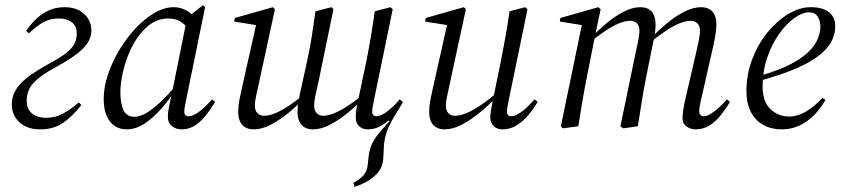

<svg xmlns="http://www.w3.org/2000/svg" viewBox="-20 -492 3280 748"><path d="M137 12Q85 12 55.5 -16Q26 -44 26 -84Q26 -108 34.5 -128Q43 -148 61 -167Q79 -186 107.5 -205.5Q136 -225 177 -247Q223 -272 244.5 -291Q266 -310 272.5 -327Q279 -344 279 -362Q279 -391 259.5 -405.5Q240 -420 211 -420Q176 -420 151 -406.5Q126 -393 92 -362L82 -372Q102 -401 124.5 -421.5Q147 -442 173.5 -453Q200 -464 232 -464Q279 -464 307.5 -438Q336 -412 336 -373Q336 -354 327.5 -336Q319 -318 301.5 -301Q284 -284 257.5 -266.5Q231 -249 195 -229Q149 -204 125 -183Q101 -162 92.5 -142Q84 -122 84 -100Q84 -66 105.5 -49.5Q127 -33 158 -33Q194 -33 223.5 -48.5Q253 -64 287 -93L297 -83Q263 -39 226 -13.5Q189 12 137 12Z M472 12Q448 12 428 -0.5Q408 -13 396 -39.5Q384 -66 384 -108Q384 -152 400.5 -201.5Q417 -251 445 -297.5Q473 -344 508 -381.5Q543 -419 581.5 -441.5Q620 -464 657 -464Q675 -464 692.5 -457.5Q710 -451 725.5 -438Q741 -425 752 -407L726 -368Q713 -385 691 -402.5Q669 -420 635 -420Q614 -420 595 -413Q576 -406 559.5 -393Q543 -380 529 -363Q503 -332 485 -290.5Q467 -249 458 -207Q449 -165 449 -132Q449 -89 461 -63Q473 -37 504 -37Q524 -37 548 -50.5Q572 -64 603.5 -93Q635 -122 674 -169L682 -164H680Q648 -115 614 -75Q580 -35 545 -11.5Q510 12 472 12ZM687 12Q666 12 650 -0.5Q634 -13 634 -36Q634 -42 634.5 -50Q635 -58 638.5 -76.5Q642 -95 650 -130L651 -135L709 -423L714 -427L771 -472L779 -464L705 -102Q702 -86 700 -76Q698 -66 698 -55Q698 -48 702.5 -43.5Q707 -39 714 -39Q732 -39 756 -57Q780 -75 806 -105L818 -95Q803 -70 784 -45Q765 -20 741 -4Q717 12 687 12Z M1361 236 1357 220Q1380 208 1394.5 192.5Q1409 177 1412 155L1417 111Q1419 97 1423.5 83Q1428 69 1437 54Q1446 39 1461 21Q1476 3 1497 -19L1489 -26L1535 -94L1550 -95Q1540 -77 1528 -58Q1516 -39 1504.5 -18Q1493 3 1485.5 25.5Q1478 48 1476 73L1473 126Q1471 167 1438 195Q1405 223 1361 236ZM968 12Q949 12 935.5 4Q922 -4 915 -19Q908 -34 908 -56Q908 -79 912.5 -102Q917 -125 922 -147L979 -401L992 -392L892 -408L895 -422L1043 -464L1051 -456L990 -174Q985 -151 979 -124.5Q973 -98 973 -81Q973 -61 983 -51Q993 -41 1008 -41Q1028 -41 1052.5 -51Q1077 -61 1107.5 -81.5Q1138 -102 1175 -133L1178 -114H1171Q1139 -81 1104 -52.5Q1069 -24 1034.5 -6Q1000 12 968 12ZM1199 12Q1180 12 1166.5 4Q1153 -4 1146 -19Q1139 -34 1139 -56Q1139 -66 1140 -75.5Q1141 -85 1144 -98H1143Q1145 -110 1147.5 -122.5Q1150 -135 1153 -147L1177 -257Q1188 -307 1195 -352.5Q1202 -398 1209 -448L1271 -464L1279 -456L1221 -174Q1219 -163 1214.5 -145.5Q1210 -128 1207 -110Q1204 -92 1204 -81Q1204 -61 1214 -51Q1224 -41 1238 -41Q1258 -41 1282.5 -51Q1307 -61 1338 -81.5Q1369 -102 1406 -133L1408 -114H1401Q1370 -81 1335 -52.5Q1300 -24 1265.5 -6Q1231 12 1199 12ZM1413 12Q1392 12 1379 -0.5Q1366 -13 1366 -35Q1366 -44 1367 -56.5Q1368 -69 1374 -94L1375 -101L1407 -252Q1417 -302 1425 -350Q1433 -398 1440 -448L1501 -464L1510 -456L1437 -102Q1434 -86 1432 -76Q1430 -66 1430 -55Q1430 -48 1434.5 -43.5Q1439 -39 1446 -39Q1463 -39 1487.5 -57Q1512 -75 1537 -105L1550 -95Q1535 -70 1514.5 -45Q1494 -20 1468.5 -4Q1443 12 1413 12Z M1712 12Q1693 12 1679.5 4Q1666 -4 1659 -19Q1652 -34 1652 -56Q1652 -79 1656.5 -102Q1661 -125 1666 -147L1723 -401L1736 -392L1636 -408L1639 -422L1787 -464L1795 -456L1734 -174Q1731 -159 1727 -141.5Q1723 -124 1720 -108Q1717 -92 1717 -81Q1717 -61 1727 -51Q1737 -41 1752 -41Q1772 -41 1796.5 -51Q1821 -61 1851.5 -81.5Q1882 -102 1919 -133L1921 -114H1915Q1883 -81 1848 -52.5Q1813 -24 1778.5 -6Q1744 12 1712 12ZM1937 12Q1917 12 1903.5 -0.5Q1890 -13 1890 -35Q1890 -44 1892 -58Q1894 -72 1901 -107L1902 -111L1931 -252Q1941 -302 1949.5 -350Q1958 -398 1965 -448L2026 -464L2035 -456L1962 -102Q1959 -86 1957 -76Q1955 -66 1955 -55Q1955 -48 1959.5 -43.5Q1964 -39 1971 -39Q1988 -39 2012.5 -57Q2037 -75 2062 -105L2075 -95Q2060 -70 2039.5 -45Q2019 -20 1993.5 -4Q1968 12 1937 12Z M2173 8 2165 0 2248 -401 2261 -392 2161 -408 2163 -422 2311 -464 2320 -456 2299 -356 2298 -352 2268 -200Q2258 -151 2249.5 -101Q2241 -51 2233 0ZM2408 8 2397 0 2455 -280Q2460 -303 2465.5 -329Q2471 -355 2471 -372Q2471 -392 2461 -401.5Q2451 -411 2436 -411Q2416 -411 2391.5 -401Q2367 -391 2336.5 -370.5Q2306 -350 2268 -319V-336H2273Q2305 -369 2339.5 -398.5Q2374 -428 2409 -446Q2444 -464 2475 -464Q2504 -464 2519 -446.5Q2534 -429 2534 -396Q2534 -384 2532.5 -371.5Q2531 -359 2529 -347L2528 -344L2499 -200Q2489 -151 2481 -101Q2473 -51 2465 0ZM2689 12Q2671 12 2655 1Q2639 -10 2639 -32Q2639 -41 2640.5 -54Q2642 -67 2647 -93L2690 -278Q2695 -301 2701 -328Q2707 -355 2707 -372Q2707 -392 2696.5 -401.5Q2686 -411 2671 -411Q2652 -411 2627 -401Q2602 -391 2572 -370.5Q2542 -350 2504 -319L2503 -336H2508Q2540 -369 2575 -398.5Q2610 -428 2645 -446Q2680 -464 2711 -464Q2740 -464 2755.5 -446.5Q2771 -429 2771 -396Q2771 -374 2766.5 -351Q2762 -328 2757 -305L2712 -107Q2708 -91 2706 -78.5Q2704 -66 2704 -58Q2704 -49 2709.5 -44Q2715 -39 2722 -39Q2737 -39 2761.5 -57Q2786 -75 2812 -105L2824 -95Q2809 -70 2789.5 -45Q2770 -20 2745.5 -4Q2721 12 2689 12Z M3025 12Q2985 12 2954 -5Q2923 -22 2905.5 -55.5Q2888 -89 2888 -137Q2888 -203 2911 -262.5Q2934 -322 2971 -367Q3008 -412 3052 -438Q3096 -464 3139 -464Q3184 -464 3209 -445Q3234 -426 3234 -388Q3234 -362 3221.5 -335Q3209 -308 3176.5 -280.5Q3144 -253 3085.5 -227Q3027 -201 2935 -176L2931 -194Q3024 -220 3077.5 -251.5Q3131 -283 3153.5 -318Q3176 -353 3176 -388Q3176 -411 3165.5 -427.5Q3155 -444 3132 -444Q3106 -444 3074.5 -421.5Q3043 -399 3015 -359.5Q2987 -320 2969 -267.5Q2951 -215 2951 -154Q2951 -96 2981.5 -67Q3012 -38 3055 -38Q3080 -38 3104.5 -49.5Q3129 -61 3149.5 -78Q3170 -95 3184 -111L3196 -103Q3182 -78 3164 -57Q3146 -36 3124.5 -20.5Q3103 -5 3078.5 3.5Q3054 12 3025 12Z"/></svg>

Font: Source Serif 4 60pt
Style: Italic
Weight: 400
Italic angle: -12°
Version: Version 4.004;hotconv 1.0.116;makeotfexe 2.5.65601